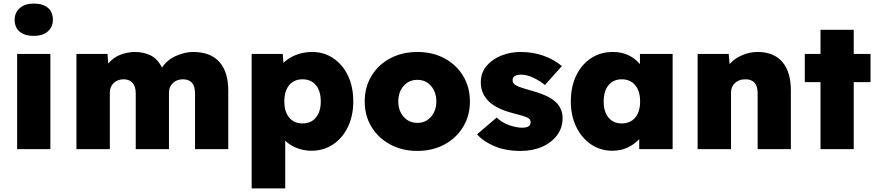

<svg xmlns="http://www.w3.org/2000/svg" viewBox="-20 -835 4914 1075"><path d="M169 -634Q119 -634 90.5 -657.5Q62 -681 62 -724Q62 -764 90.5 -789.5Q119 -815 169 -815Q220 -815 248 -791.5Q276 -768 276 -724Q276 -684 247.5 -659Q219 -634 169 -634ZM76 0V-533H262V0Z M408 0V-533H582L586 -479Q615 -514 655.5 -529Q696 -544 735 -544Q783 -544 822 -525.5Q861 -507 887 -457Q917 -501 966.5 -522.5Q1016 -544 1061 -544Q1158 -544 1208 -488.5Q1258 -433 1258 -328V0H1072V-312Q1072 -391 1004 -391Q970 -391 948 -370Q926 -349 926 -317V0H740V-313Q740 -351 722 -371Q704 -391 672 -391Q638 -391 616.5 -370Q595 -349 595 -318V0Z M1389 220V-533H1563L1567 -483Q1594 -510 1636 -527Q1678 -544 1728 -544Q1794 -544 1846.5 -508.5Q1899 -473 1928.5 -411Q1958 -349 1958 -267Q1958 -187 1928 -124.5Q1898 -62 1845 -26.5Q1792 9 1724 9Q1681 9 1642.5 -6Q1604 -21 1577 -47V220ZM1674 -144Q1722 -144 1749 -177Q1776 -210 1776 -267Q1776 -325 1749 -358Q1722 -391 1674 -391Q1626 -391 1599 -358Q1572 -325 1572 -267Q1572 -210 1599 -177Q1626 -144 1674 -144Z M2317 10Q2232 10 2165 -26Q2098 -62 2060 -124.5Q2022 -187 2022 -267Q2022 -347 2060 -410Q2098 -473 2165 -508.5Q2232 -544 2317 -544Q2402 -544 2468.5 -508.5Q2535 -473 2573 -410Q2611 -347 2611 -267Q2611 -187 2573 -124.5Q2535 -62 2468.5 -26Q2402 10 2317 10ZM2317 -147Q2363 -147 2393 -181Q2423 -215 2423 -267Q2423 -320 2393 -354Q2363 -388 2317 -388Q2270 -388 2240 -354Q2210 -320 2210 -267Q2210 -215 2240 -181Q2270 -147 2317 -147Z M2895 10Q2812 10 2749.5 -16Q2687 -42 2651 -83L2761 -177Q2792 -147 2832.5 -133.5Q2873 -120 2904 -120Q2951 -120 2951 -151Q2951 -168 2934 -176Q2917 -185 2850 -202Q2764 -224 2719 -265Q2697 -286 2684.5 -313Q2672 -340 2672 -374Q2672 -427 2703.5 -465Q2735 -503 2786 -523.5Q2837 -544 2894 -544Q2964 -544 3023 -523Q3082 -502 3126 -465L3031 -359Q3005 -381 2967.5 -399Q2930 -417 2899 -417Q2850 -417 2850 -386Q2850 -367 2871 -356Q2880 -351 2902 -343.5Q2924 -336 2964 -325Q3010 -312 3044 -295.5Q3078 -279 3099 -256Q3130 -221 3130 -174Q3130 -120 3099.5 -78.5Q3069 -37 3016 -13.5Q2963 10 2895 10Z M3408 9Q3342 9 3289.5 -26.5Q3237 -62 3206.5 -124.5Q3176 -187 3176 -267Q3176 -349 3206 -411.5Q3236 -474 3289 -509Q3342 -544 3411 -544Q3462 -544 3499.5 -525.5Q3537 -507 3563 -476V-533H3746V0H3559V-56Q3532 -27 3494 -9Q3456 9 3408 9ZM3461 -144Q3509 -144 3536.5 -176.5Q3564 -209 3564 -267Q3564 -325 3536.5 -358Q3509 -391 3461 -391Q3414 -391 3387 -358Q3360 -325 3360 -267Q3360 -209 3387 -176.5Q3414 -144 3461 -144Z M3886 0V-533H4060L4065 -476Q4092 -507 4134 -525.5Q4176 -544 4222 -544Q4312 -544 4360 -488.5Q4408 -433 4408 -328V0H4222V-313Q4222 -392 4152 -391Q4117 -391 4095 -370Q4073 -349 4073 -318V0Z M4574 0V-375H4486V-533H4574V-668H4760V-533H4854V-375H4760V0Z"/></svg>

Font: Lexend ExtraBold
Style: Regular
Weight: 800
Designer: Bonnie Shaver-Troup, Thomas Jockin
Foundry: Lexend
Version: Version 1.007; ttfautohint (v1.8.3)